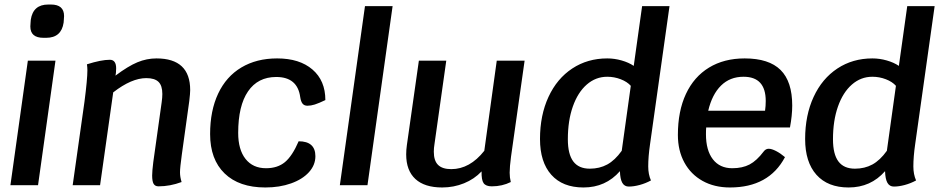

<svg xmlns="http://www.w3.org/2000/svg" viewBox="-20 -818 4165 848"><path d="M103 -550H225L148 0H26ZM114 -701Q114 -712 115 -718L116 -731Q126 -798 193 -798H205Q263 -798 263 -747Q263 -737 262 -731L261 -718Q251 -651 184 -651H172Q114 -651 114 -701Z M820 -420Q820 -406 816 -372L783 -135Q775 -77 775 -57Q775 -37 782 -14Q731 5 680 5Q665 5 658.5 -6Q652 -17 652 -43Q652 -62 657 -102L694 -366Q697 -387 697 -403Q697 -440 680 -456.5Q663 -473 626 -473Q561 -473 480 -410L422 0H301L353 -368Q366 -468 366 -508Q366 -520 364 -534Q427 -554 465 -554Q493 -554 493 -516Q493 -504 492 -496L490 -484Q546 -526 587 -543Q628 -560 671 -560Q820 -560 820 -420Z M908 -226Q908 -329 943.5 -404.5Q979 -480 1046 -520Q1113 -560 1204 -560Q1303 -560 1360 -511Q1417 -462 1417 -376Q1388 -362 1370.5 -356.5Q1353 -351 1338 -351Q1324 -351 1316.5 -360Q1309 -369 1306 -389Q1294 -478 1200 -478Q1119 -478 1075.5 -414.5Q1032 -351 1032 -231Q1032 -157 1064.5 -116Q1097 -75 1155 -75Q1206 -75 1238.5 -102Q1271 -129 1299 -194Q1373 -194 1373 -128Q1373 -89 1344.5 -57.5Q1316 -26 1265.5 -8Q1215 10 1152 10Q1036 10 972 -52Q908 -114 908 -226Z M1592 -791H1714L1603 0H1481Z M2237 -126Q2231 -81 2231 -55Q2231 -34 2236 -14Q2198 5 2152 5Q2126 5 2116 -9Q2106 -23 2107 -61Q2075 -27 2029.5 -8.5Q1984 10 1933 10Q1855 10 1814.5 -27.5Q1774 -65 1774 -136Q1774 -156 1777 -177L1830 -550H1951L1899 -182Q1896 -164 1896 -148Q1896 -108 1915 -89.5Q1934 -71 1973 -71Q2055 -71 2119 -152L2174 -550H2297Z M2843 -83Q2843 -48 2855 -21Q2831 -8 2805 -1Q2779 6 2757 6Q2738 6 2728.5 -10.5Q2719 -27 2718 -62Q2655 10 2557 10Q2465 10 2415 -46Q2365 -102 2365 -204Q2365 -309 2402.5 -390Q2440 -471 2507.5 -515.5Q2575 -560 2662 -560Q2694 -560 2725.5 -551Q2757 -542 2779 -527L2816 -791H2937L2851 -181Q2843 -126 2843 -83ZM2766 -439Q2750 -457 2721.5 -468Q2693 -479 2662 -479Q2611 -479 2571.5 -444.5Q2532 -410 2510 -347.5Q2488 -285 2488 -203Q2488 -137 2512 -105Q2536 -73 2585 -73Q2628 -73 2662 -91.5Q2696 -110 2726 -152Z M3099 -255Q3098 -245 3098 -225Q3098 -154 3128.5 -114.5Q3159 -75 3214 -75Q3259 -75 3290.5 -91.5Q3322 -108 3353 -149Q3362 -161 3375 -161Q3388 -161 3407.5 -151Q3427 -141 3447 -124Q3376 10 3204 10Q3135 10 3083 -19Q3031 -48 3002.5 -100.5Q2974 -153 2974 -222Q2974 -327 3009.5 -403Q3045 -479 3111.5 -519.5Q3178 -560 3269 -560Q3376 -560 3427.5 -509Q3479 -458 3479 -352Q3479 -308 3469 -255ZM3108 -329H3359Q3362 -350 3362 -372Q3362 -479 3264 -479Q3204 -479 3164.5 -440Q3125 -401 3108 -329Z M4014 -83Q4014 -48 4026 -21Q4002 -8 3976 -1Q3950 6 3928 6Q3909 6 3899.5 -10.5Q3890 -27 3889 -62Q3826 10 3728 10Q3636 10 3586 -46Q3536 -102 3536 -204Q3536 -309 3573.5 -390Q3611 -471 3678.5 -515.5Q3746 -560 3833 -560Q3865 -560 3896.5 -551Q3928 -542 3950 -527L3987 -791H4108L4022 -181Q4014 -126 4014 -83ZM3937 -439Q3921 -457 3892.5 -468Q3864 -479 3833 -479Q3782 -479 3742.5 -444.5Q3703 -410 3681 -347.5Q3659 -285 3659 -203Q3659 -137 3683 -105Q3707 -73 3756 -73Q3799 -73 3833 -91.5Q3867 -110 3897 -152Z"/></svg>

Font: Krub SemiBold
Style: Italic
Weight: 600
Italic angle: -8°
Designer: Ekaluck Peanpanawate
Foundry: Cadson Demak Co.,Ltd.
Version: Version 1.000; ttfautohint (v1.6)